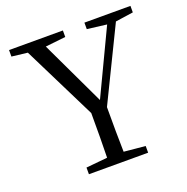

<svg xmlns="http://www.w3.org/2000/svg" viewBox="-130 -850 947 972"><g transform="rotate(-20 344.0 -364.5)"><path d="M579 -680 675 -694V-729H427V-694L532 -681L367 -334L202 -682L311 -694V-729H21V-694L106 -684L303 -287C303 -189 303 -118 301 -47L186 -36V0H505V-36L390 -47C388 -119 388 -190 388 -288Z"/></g></svg>

Font: Noto Serif CJK JP
Style: Regular
Weight: 400
Designer: Ryoko NISHIZUKA 西塚涼子 (kana & ideographs); Frank Grießhammer (Latin, Greek & Cyrillic); Wenlong ZHANG 张文龙 (bopomofo); San
Foundry: Adobe Systems Incorporated
Version: Version 1.000;PS 1;hotconv 16.6.53;makeotf.lib2.5.65590